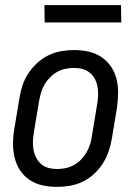

<svg xmlns="http://www.w3.org/2000/svg" viewBox="-20 -724 540 752"><path d="M203 8Q174 8 146.5 2Q119 -4 96.5 -19Q74 -34 59 -56.5Q44 -79 37.5 -106Q31 -133 31 -161.5Q31 -190 36 -219L56 -339Q60 -364 68 -389Q76 -414 91 -436.5Q106 -459 126 -477.5Q146 -496 170 -507.5Q194 -519 219.5 -523.5Q245 -528 270 -528Q299 -528 326.5 -522Q354 -516 376.5 -501Q399 -486 414.5 -463.5Q430 -441 436.5 -414Q443 -387 442.5 -358.5Q442 -330 438 -301L418 -181Q414 -156 405.5 -131Q397 -106 382.5 -83.5Q368 -61 348 -42.5Q328 -24 304 -12.5Q280 -1 254 3.5Q228 8 203 8ZM204 -62Q220 -62 237 -65.5Q254 -69 269.5 -77.5Q285 -86 297.5 -99Q310 -112 319 -127.5Q328 -143 333 -159.5Q338 -176 340 -192L360 -312Q363 -330 364 -347.5Q365 -365 362.5 -381.5Q360 -398 352.5 -413Q345 -428 332.5 -438.5Q320 -449 304 -453.5Q288 -458 270 -458Q254 -458 236.5 -454.5Q219 -451 204 -442.5Q189 -434 176 -421Q163 -408 154 -392.5Q145 -377 140.5 -360.5Q136 -344 133 -328L113 -208Q110 -190 109 -172.5Q108 -155 111 -138.5Q114 -122 121.5 -107Q129 -92 141 -81.5Q153 -71 169.5 -66.5Q186 -62 204 -62ZM455 -636H155L154 -704H454Z"/></svg>

Font: Iosevka Custom
Style: Italic
Weight: 400
Italic angle: -9°
Monospace: yes
Designer: Belleve Invis
Foundry: Belleve Invis
Version: Version 30.3.3; ttfautohint (v1.8.3)